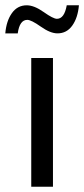

<svg xmlns="http://www.w3.org/2000/svg" viewBox="-36 -705 318 725"><path d="M-16 -579Q-12 -626 9 -655.5Q30 -685 65 -685Q93 -685 129 -659.5Q165 -634 179 -634Q207 -634 216 -685H262Q258 -638 237 -608.5Q216 -579 181 -579Q154 -579 118 -604.5Q82 -630 67 -630Q38 -630 31 -579ZM82 0V-486H164V0Z"/></svg>

Font: RibengUni
Style: Regular
Weight: 400
Designer: (1) Dr. Andrew Glass (Program Manager at Microsoft Corporation)
(2) Bivuti Chakma (Suz Moriz)
(3) Paul D. Hunt (Adobe Co
Foundry: Bivuti Chakma and Jyoti Chakma
Version: Version 1.2020